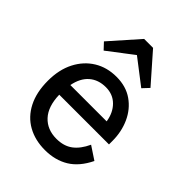

<svg xmlns="http://www.w3.org/2000/svg" viewBox="-210 -825 942 942"><g transform="rotate(45 261.0 -354.0)"><path d="M271 11Q203 11 151 -18Q99 -47 70 -103.5Q41 -160 41 -240Q41 -317 70 -373.5Q99 -430 149.5 -461Q200 -492 266 -492Q332 -492 378.5 -459.5Q425 -427 449.5 -373Q474 -319 474 -255V-231H129Q131 -151 169.5 -109.5Q208 -68 272 -68Q323 -68 356.5 -93Q390 -118 413 -168L481 -123Q447 -53 394.5 -21Q342 11 271 11ZM134 -303H386Q378 -355 346 -387Q314 -419 265 -419Q213 -419 179 -389.5Q145 -360 134 -303ZM230 -719H292L422 -571L391 -538L261 -638L130 -538L99 -571Z"/></g></svg>

Font: Zen Kaku Gothic New Medium
Style: Regular
Weight: 500
Designer: Yoshimichi Ohira
Foundry: Positype
Version: Version 1.002